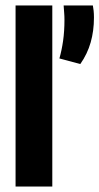

<svg xmlns="http://www.w3.org/2000/svg" viewBox="-20 -683 364 703"><path d="M37 0V-663H171.5V0ZM320 -663Q321.5 -654.5 322.8 -643.8Q324 -633 324 -618.5Q324 -570 312 -527.8Q300 -485.5 274 -448.5L197.5 -469Q206 -498.5 211 -533.5Q216 -568.5 216 -610Q216 -624 215 -635.5Q214 -647 213 -663Z"/></svg>

Font: Anek Latin Condensed
Style: Bold
Weight: 700
Width: 3
Designer: Yesha Goshar
Foundry: Ek Type
Version: Version 1.003